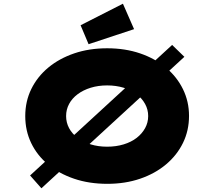

<svg xmlns="http://www.w3.org/2000/svg" viewBox="-20 -980 1162 1034"><path d="M203 34 142 -35 907 -738 973 -674ZM558 10Q460 10 379 -17.5Q298 -45 239 -94Q180 -143 148 -209.5Q116 -276 116 -355Q116 -434 148.5 -500.5Q181 -567 240 -616Q299 -665 379.5 -692.5Q460 -720 557 -720Q654 -720 734.5 -692.5Q815 -665 874 -615.5Q933 -566 965.5 -499.5Q998 -433 998 -356Q998 -277 965.5 -210.5Q933 -144 874 -94.5Q815 -45 734.5 -17.5Q654 10 558 10ZM557 -190Q605 -190 646 -202.5Q687 -215 716 -237.5Q745 -260 761.5 -290Q778 -320 778 -355Q778 -390 761.5 -420Q745 -450 716 -472.5Q687 -495 646 -507.5Q605 -520 557 -520Q509 -520 468.5 -507.5Q428 -495 398 -472.5Q368 -450 352 -420Q336 -390 336 -355Q336 -320 352 -290Q368 -260 398 -237.5Q428 -215 468.5 -202.5Q509 -190 557 -190ZM457 -742 414 -844 642 -960 702 -823Z"/></svg>

Font: Lexend Tera Black
Style: Regular
Weight: 900
Version: Version 1.007